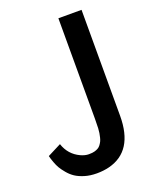

<svg xmlns="http://www.w3.org/2000/svg" viewBox="-141 -819 725 909"><g transform="rotate(-20 221.5 -364.0)"><path d="M1 -142.1 69.8 -177.2Q88.4 -120.1 142.1 -95.2Q163.6 -85.4 182.4 -85.4Q201.2 -85.4 211.4 -88.4Q221.7 -91.3 229.2 -95.5Q236.8 -99.6 242.7 -107.4Q248.5 -115.2 252.4 -122.8Q256.3 -130.4 259 -141.8Q261.7 -153.3 263.2 -162.6Q264.6 -171.9 265.6 -186Q266.6 -206.1 266.6 -234.9V-739.7H383.3V-206.1Q383.3 -28.3 250 5.4Q220.7 12.7 187.3 12.7Q153.8 12.7 126.7 4.4Q99.6 -3.9 81.5 -15.9Q63.5 -27.8 48.6 -45.7Q33.7 -63.5 25.9 -76.9Q18.1 -90.3 11.7 -107.9Q4.4 -127 1 -142.1Z"/></g></svg>

Font: News Cycle
Style: Bold
Weight: 700
Version: Version 0.5.1